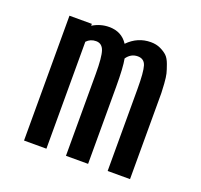

<svg xmlns="http://www.w3.org/2000/svg" viewBox="-100 -654 800 766"><g transform="rotate(20 300.0 -271.0)"><path d="M253 -348Q253 -419 244 -445Q235 -471 210 -471Q186 -471 170 -454V0H75V-530H170V-522Q203 -542 240 -542Q293 -542 320 -500Q361 -542 417 -542Q440 -542 458 -533.5Q476 -525 487 -514.5Q498 -504 506 -482Q514 -460 517.5 -446Q521 -432 523 -404Q525 -376 525 -365.5Q525 -355 525 -328V0H430V-348Q430 -420 422 -445.5Q414 -471 387 -471Q358 -471 340 -445Q347 -409 347 -328V0H253Z"/></g></svg>

Font: Edlo
Style: Regular
Weight: 400
Monospace: yes
Version: Version 0.01